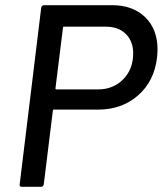

<svg xmlns="http://www.w3.org/2000/svg" viewBox="-20 -721 628 741"><path d="M588 -530Q588 -520 586 -498Q575 -407 512.5 -352.5Q450 -298 359 -298H188Q184 -298 184 -294L149 -10Q147 0 138 0H64Q54 0 56 -10L139 -691Q141 -701 150 -701H412Q493 -701 540.5 -654.5Q588 -608 588 -530ZM494 -515Q494 -562 465.5 -590Q437 -618 389 -618H227Q223 -618 223 -614L194 -380Q194 -378 195 -377Q196 -376 197 -376H359Q417 -376 455.5 -415Q494 -454 494 -515Z"/></svg>

Font: Barlow Medium
Style: Italic
Weight: 500
Italic angle: -7°
Designer: Jeremy Tribby
Foundry: Tribby Type
Version: Version 1.408